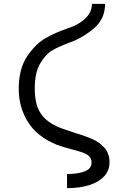

<svg xmlns="http://www.w3.org/2000/svg" viewBox="-20 -810 640 994"><path d="M454 31Q454 11.5 441.8 -0.5Q429.5 -12.5 410.5 -19.5Q391.5 -26.5 355 -36Q304.5 -49 273 -61Q172 -102.5 124.5 -178.8Q77 -255 77 -350Q77 -453.5 120.5 -518.2Q164 -583 216.5 -612.8Q269 -642.5 331 -663.5L347 -669Q396.5 -688 426.2 -719Q456 -750 456 -790H524Q524 -712.5 466.5 -663.5Q409 -614.5 339 -589Q286 -569.5 251.5 -549.8Q217 -530 188.5 -482.2Q160 -434.5 160 -353Q160 -306.5 169.2 -271Q178.5 -235.5 203.2 -206.5Q228 -177.5 272 -157Q290 -148.5 310 -141.5Q330 -134.5 364 -123.5Q424 -105 460.2 -89Q496.5 -73 521.8 -43.8Q547 -14.5 547 31Q547 71 520.8 101Q494.5 131 445 147.5Q395.5 164 327 164V91Q384 91 419 77Q454 63 454 31Z"/></svg>

Font: JuliaMono Light
Style: Regular
Weight: 300
Monospace: yes
Designer: cormullion
Foundry: corm
Version: Version 0.054; ttfautohint (v1.8.4)